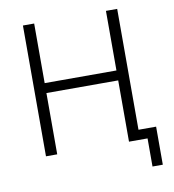

<svg xmlns="http://www.w3.org/2000/svg" viewBox="-91 -779 917 1009"><g transform="rotate(-10 367.5 -274.0)"><path d="M641 150V0H542V-327H159V0H99V-698H159V-380H542V-698H602V-53H696V150Z"/></g></svg>

Font: IBM Plex Sans Light
Style: Regular
Weight: 300
Designer: Mike Abbink, Paul van der Laan, Pieter van Rosmalen
Foundry: Bold Monday
Version: Version 3.201